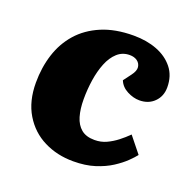

<svg xmlns="http://www.w3.org/2000/svg" viewBox="-102 -634 758 752"><g transform="rotate(20 277.0 -258.0)"><path d="M333 -530Q387 -530 430 -513.5Q473 -497 499 -464.5Q525 -432 525 -384Q525 -347 501 -323Q477 -299 439 -299Q414 -299 388 -312.5Q362 -326 352 -351L376 -383Q392 -404 390 -419.5Q388 -435 375.5 -444Q363 -453 344 -453Q314 -453 292.5 -433.5Q271 -414 258 -381.5Q245 -349 239 -309.5Q233 -270 233 -229Q233 -188 242 -157.5Q251 -127 271.5 -110Q292 -93 327 -93Q354 -93 376.5 -103.5Q399 -114 419 -129.5Q439 -145 457 -163L510 -97Q501 -85 482 -66.5Q463 -48 434.5 -29.5Q406 -11 367 1.5Q328 14 277 14Q210 14 155 -13.5Q100 -41 67.5 -95Q35 -149 35 -226Q35 -289 52.5 -344Q70 -399 106.5 -440.5Q143 -482 199.5 -506Q256 -530 333 -530Z"/></g></svg>

Font: Literata 18pt ExtraBold
Style: Italic
Weight: 800
Italic angle: -2°
Designer: Latin by Veronika Burian and Jose Scaglione. Greek by Irene Vlachou. Cyrillic by Vera Evstafieva
Foundry: TypeTogether
Version: Version 3.103;gftools[0.9.29]